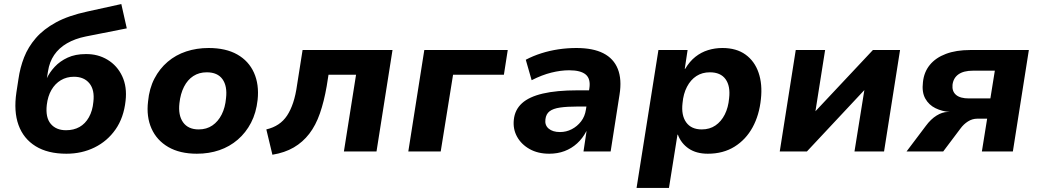

<svg xmlns="http://www.w3.org/2000/svg" viewBox="-20 -748 5139 948"><path d="M308 11Q216 11 156 -26Q96 -63 71.5 -130.5Q47 -198 61 -292L71 -357Q79 -414 99 -465Q119 -516 157 -560Q195 -604 256.5 -637.5Q318 -671 411 -691L579 -728L606 -608L404 -568Q350 -557 310.5 -534Q271 -511 247.5 -476.5Q224 -442 217 -396L211 -359H210Q224 -390 250 -418Q276 -446 314 -463.5Q352 -481 403 -481Q463 -482 511 -453Q559 -424 583.5 -371.5Q608 -319 600 -250Q591 -167 550.5 -109Q510 -51 447 -20Q384 11 308 11ZM306 -105Q344 -105 372.5 -121Q401 -137 419 -169Q437 -201 441 -245Q448 -304 421.5 -336.5Q395 -369 345 -369Q309 -369 280.5 -352Q252 -335 234 -304Q216 -273 211 -230Q204 -168 230.5 -136.5Q257 -105 306 -105Z M952 11Q868 11 811 -22Q754 -55 728 -113.5Q702 -172 711 -247Q717 -311 742.5 -360Q768 -409 808 -443Q848 -477 899.5 -494Q951 -511 1010 -511Q1095 -511 1151.5 -479Q1208 -447 1234 -389Q1260 -331 1252 -255Q1245 -191 1219.5 -142Q1194 -93 1154 -58.5Q1114 -24 1063 -6.5Q1012 11 952 11ZM961 -109Q1000 -109 1028.5 -128.5Q1057 -148 1074.5 -182.5Q1092 -217 1096 -263Q1103 -323 1078.5 -357Q1054 -391 1001 -391Q963 -391 934.5 -372.5Q906 -354 888.5 -319.5Q871 -285 866 -239Q859 -179 884 -144Q909 -109 961 -109Z M1325 16 1295 -109Q1329 -117 1354.5 -134Q1380 -151 1397.5 -177.5Q1415 -204 1427.5 -241.5Q1440 -279 1447 -330L1474 -501H1918L1839 0H1678L1738 -379H1602L1593 -322Q1580 -247 1559.5 -188Q1539 -129 1507 -87.5Q1475 -46 1430.5 -20Q1386 6 1325 16Z M1996 0 2075 -501H2487L2468 -379H2217L2156 0Z M2692 11Q2636 11 2595 -12Q2554 -35 2533 -73Q2512 -111 2517 -157Q2522 -206 2557 -238Q2592 -270 2660 -286Q2728 -302 2831 -302H2906L2894 -222H2832Q2780 -222 2745.5 -217Q2711 -212 2693.5 -198.5Q2676 -185 2673 -159Q2669 -130 2689 -113Q2709 -96 2745 -96Q2776 -96 2803 -110Q2830 -124 2849 -148.5Q2868 -173 2873 -207L2890 -312Q2897 -359 2872 -380Q2847 -401 2790 -401Q2749 -401 2702.5 -389.5Q2656 -378 2605 -352L2576 -453Q2612 -472 2653 -485Q2694 -498 2737.5 -504.5Q2781 -511 2826 -511Q2908 -511 2959 -485Q3010 -459 3030.5 -407.5Q3051 -356 3039 -281L2995 0H2861L2876 -100H2875Q2857 -65 2829.5 -40Q2802 -15 2767.5 -2Q2733 11 2692 11Z M3123 180 3231 -501H3375L3361 -408H3363Q3385 -445 3413.5 -467.5Q3442 -490 3476 -500.5Q3510 -511 3547 -511Q3616 -511 3661 -478.5Q3706 -446 3725.5 -389Q3745 -332 3737 -259Q3729 -180 3696 -119.5Q3663 -59 3607 -24Q3551 11 3475 11Q3418 11 3380.5 -14.5Q3343 -40 3327 -83H3325L3283 180ZM3445 -109Q3484 -109 3512.5 -128.5Q3541 -148 3558.5 -182.5Q3576 -217 3580 -263Q3587 -323 3562.5 -357Q3538 -391 3485 -391Q3447 -391 3418.5 -372.5Q3390 -354 3372 -319.5Q3354 -285 3350 -239Q3343 -179 3368 -144Q3393 -109 3445 -109Z M3830 0 3909 -501H4054L4005 -191H3999L4290 -501H4424L4345 0H4199L4249 -311H4255L3964 0Z M4456 0 4551 -126Q4576 -160 4604.5 -177.5Q4633 -195 4658 -195H4669H4670Q4631 -198 4598.5 -214Q4566 -230 4548.5 -261.5Q4531 -293 4537 -342Q4542 -392 4571 -427.5Q4600 -463 4650.5 -482Q4701 -501 4770 -501H5060L4981 0H4828L4854 -162H4805Q4781 -162 4759.5 -148.5Q4738 -135 4722 -113L4637 0ZM4764 -262H4870L4892 -399H4784Q4738 -399 4712.5 -381Q4687 -363 4683 -329Q4680 -297 4700.5 -279.5Q4721 -262 4764 -262Z"/></svg>

Font: Nunito Sans 8pt ExtraBold
Style: Italic
Weight: 800
Italic angle: -9°
Version: Version 3.101;gftools[0.9.27]